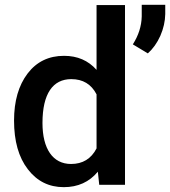

<svg xmlns="http://www.w3.org/2000/svg" viewBox="-20 -771 709 801"><path d="M596.7 -548.3C617.7 -566.9 635.3 -591.3 648.9 -621.6C662.1 -651.9 668.9 -682.1 669.4 -712.4V-751H571.3V-702.1C570.3 -662.1 558.1 -623.5 534.2 -585.9ZM38.6 -268.1C38.6 -182.6 57.6 -114.7 96.2 -64.9C134.3 -15.1 184.1 9.8 246.1 9.8C305.2 9.8 352.5 -11.7 388.2 -54.7L394 0H501.5V-750H382.8V-479.5C348.1 -518.6 303.2 -538.1 247.1 -538.1C183.6 -538.1 132.8 -513.7 95.2 -464.4C57.6 -415 38.6 -349.6 38.6 -268.1ZM157.2 -257.8C157.2 -380.4 200.7 -440.9 277.3 -440.9C325.7 -440.9 360.8 -419.9 382.8 -377.4V-151.9C360.4 -108.4 324.7 -86.9 276.4 -86.9C200.2 -86.9 157.2 -150.4 157.2 -257.8Z"/></svg>

Font: Roboto Medium
Style: Regular
Weight: 500
Designer: Google
Version: Version 2.137; 2017